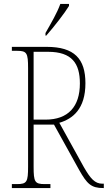

<svg xmlns="http://www.w3.org/2000/svg" viewBox="-20 -951 545 971"><path d="M210 -784V-771H214C253 -815 308 -886 329 -921V-931H285C269 -886 240 -837 210 -784ZM40 0H235V-20H206C156 -20 150 -31 150 -108V-321H253L380 -92C420 -21 441 0 502 0H505V-22H498C460 -22 438 -47 404 -106L280 -330C348 -350 412 -400 412 -530C412 -654 356 -714 216 -714H40V-694H66C116 -694 122 -683 122 -606V-108C122 -31 116 -20 66 -20H40ZM210 -346H150V-689H223C344 -689 384 -630 384 -529C384 -412 325 -346 210 -346Z"/></svg>

Font: Noto Serif Georgian Condensed Thin
Style: Regular
Weight: 100
Width: 3
Designer: Monotype Design Team, Akaki Razmadze
Foundry: Google LLC
Version: Version 2.003